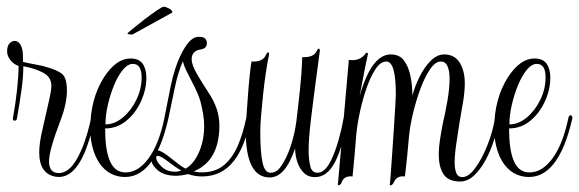

<svg xmlns="http://www.w3.org/2000/svg" viewBox="-20 -523 1713 568"><path d="M146 0Q96 -8 96 -72Q96 -99 105.5 -139.5Q115 -180 124 -221Q128 -238 130 -250Q132 -262 132 -269Q132 -295 107.5 -308Q83 -321 49 -327Q49 -296 43.5 -256Q38 -216 30 -172Q29 -166 23 -166Q18 -166 18 -172Q26 -216 30.5 -258Q35 -300 35 -328Q20 -333 10.5 -345.5Q1 -358 1 -371Q1 -387 8 -394.5Q15 -402 24 -402Q34 -402 41 -390Q48 -378 48 -354V-340Q52 -339 65.5 -336Q79 -333 93.5 -330.5Q108 -328 113 -326Q150 -316 164 -304Q178 -292 178 -254Q178 -237 173.5 -215Q169 -193 159 -167Q125 -78 125 -46Q125 -11 154 -11Q172 -11 188.5 -27Q205 -43 221 -80Q231 -103 238.5 -129.5Q246 -156 249 -172Q250 -179 256 -179Q262 -179 261 -172Q254 -142 246.5 -117.5Q239 -93 231 -73Q197 7 146 0Z M339 0Q308 -4 287.5 -24.5Q267 -45 257 -76Q247 -107 247 -141Q247 -231 288 -295Q324 -350 366 -350Q391 -350 402 -334.5Q413 -319 413 -293Q413 -258 397 -223Q381 -188 353.5 -165.5Q326 -143 291 -143Q291 -23 341 -14Q345 -13 352 -13Q389 -13 419.5 -54.5Q450 -96 466 -172Q468 -182 473 -182Q479 -182 478 -172Q436 11 339 0ZM292 -155Q319 -155 343.5 -175.5Q368 -196 383.5 -228Q399 -260 399 -294Q399 -334 373 -334Q358 -334 343.5 -316.5Q329 -299 317.5 -271Q306 -243 299 -212.5Q292 -182 292 -155ZM372 -421Q357 -421 357 -424Q357 -425 371.5 -437Q386 -449 406 -464.5Q426 -480 443 -491.5Q460 -503 464 -503Q470 -503 480 -498Q490 -493 490 -486Z M577 -1Q557 -1 536 -8Q516 -3 501 -3Q466 -3 446.5 -19.5Q427 -36 427 -55Q427 -78 446 -78Q457 -78 482 -58Q498 -45 509.5 -36.5Q521 -28 529 -24Q551 -37 565 -65Q584 -103 584 -150Q584 -167 581 -185Q578 -203 573 -223Q567 -243 556 -265Q545 -287 534.5 -307.5Q524 -328 521 -342Q506 -307 497 -263Q488 -219 478 -172Q476 -164 470 -164Q465 -164 466 -172Q469 -187 474 -213Q479 -239 485 -268Q491 -297 498 -318Q511 -359 529.5 -386.5Q548 -414 567 -414H570Q592 -414 592 -395Q592 -380 575 -377Q547 -373 547 -348Q547 -331 563 -303.5Q579 -276 595 -252Q612 -227 620.5 -202.5Q629 -178 629 -152Q629 -47 553 -16Q565 -13 576 -13Q617 -13 642.5 -34.5Q668 -56 683.5 -92Q699 -128 708 -172Q710 -179 715 -179Q720 -179 720 -172Q707 -92 671.5 -46.5Q636 -1 577 -1ZM498 -15Q509 -15 516 -19Q506 -24 495.5 -31.5Q485 -39 472 -49Q455 -62 446 -62Q442 -62 442 -56Q442 -52 445.5 -45.5Q449 -39 457 -31Q473 -15 498 -15Z M778 2Q707 2 707 -135Q707 -148 709 -177.5Q711 -207 713.5 -241Q716 -275 719 -303Q722 -331 724 -341Q758 -339 767 -361Q770 -368 774 -368Q776 -368 776 -365Q776 -361 775 -357Q771 -338 766.5 -308Q762 -278 758.5 -245Q755 -212 752.5 -182.5Q750 -153 750 -133Q750 -74 756.5 -43Q763 -12 780 -12Q794 -12 804 -22Q814 -32 827 -58Q852 -112 859 -183Q869 -266 871.5 -303.5Q874 -341 874 -354Q909 -352 918 -374Q920 -379 923 -379Q927 -379 926 -371Q916 -296 909.5 -247Q903 -198 899.5 -167Q896 -136 894.5 -115.5Q893 -95 893 -77Q893 -54 897.5 -33Q902 -12 919 -12Q942 -12 960 -50Q972 -75 981.5 -108.5Q991 -142 996 -172Q998 -179 1003 -179Q1008 -179 1008 -172Q993 -84 970 -41.5Q947 1 912 1Q891 1 878 -12.5Q865 -26 859 -45.5Q853 -65 853 -84Q824 2 778 2Z M1134 25Q1134 25 1133.5 25Q1133 25 1133 24Q1134 18 1136 -9Q1138 -36 1140.5 -73Q1143 -110 1145.5 -147.5Q1148 -185 1149.5 -212Q1151 -239 1151 -245Q1151 -341 1123 -341Q1106 -341 1091.5 -319.5Q1077 -298 1065 -264Q1053 -230 1045 -193Q1037 -156 1034 -125Q1032 -101 1029.5 -70Q1027 -39 1023 -1Q997 -4 990 18Q989 22 985 24Q982 26 980 24Q979 22 980 18L1012 -346Q1016 -345 1022 -345Q1047 -345 1061 -364Q1063 -367 1065 -367Q1070 -367 1068 -361Q1064 -346 1044 -239Q1079 -362 1136 -362Q1162 -362 1175.5 -343.5Q1189 -325 1194.5 -297Q1200 -269 1200 -240Q1207 -267 1221 -295.5Q1235 -324 1254 -343Q1273 -362 1294 -362Q1325 -362 1340 -337.5Q1355 -313 1355 -277Q1355 -250 1349.5 -219Q1344 -188 1339 -158Q1334 -125 1329.5 -95Q1325 -65 1325 -42Q1325 -23 1330 -11Q1335 1 1348 1Q1366 1 1386 -26Q1406 -53 1422 -93.5Q1438 -134 1444 -172Q1445 -175 1446 -179Q1447 -183 1451 -183Q1456 -183 1456.5 -179.5Q1457 -176 1456 -172Q1452 -143 1442 -110.5Q1432 -78 1416.5 -49.5Q1401 -21 1382 -3.5Q1363 14 1341 14Q1307 14 1292.5 -7Q1278 -28 1278 -67Q1278 -86 1281.5 -109Q1285 -132 1290 -158Q1297 -187 1303.5 -224Q1310 -261 1310 -290Q1310 -313 1304 -327Q1298 -341 1284 -341Q1268 -341 1252.5 -318.5Q1237 -296 1224 -261Q1211 -226 1202 -188.5Q1193 -151 1190 -120Q1185 -60 1178 -1Q1153 -4 1145 17Q1139 27 1134 25Z M1534 0Q1503 -4 1482.5 -24.5Q1462 -45 1452 -76Q1442 -107 1442 -141Q1442 -231 1483 -295Q1519 -350 1561 -350Q1586 -350 1597 -334.5Q1608 -319 1608 -293Q1608 -258 1592 -223Q1576 -188 1548.5 -165.5Q1521 -143 1486 -143Q1486 -23 1536 -14Q1540 -13 1547 -13Q1584 -13 1614.5 -54.5Q1645 -96 1661 -172Q1663 -182 1668 -182Q1674 -182 1673 -172Q1631 11 1534 0ZM1487 -155Q1514 -155 1538.5 -175.5Q1563 -196 1578.5 -228Q1594 -260 1594 -294Q1594 -334 1568 -334Q1553 -334 1538.5 -316.5Q1524 -299 1512.5 -271Q1501 -243 1494 -212.5Q1487 -182 1487 -155Z"/></svg>

Font: Updock
Style: Regular
Weight: 400
Designer: Robert E. Leuschke
Foundry: Robert E. Leuschke
Version: Version 1.010; ttfautohint (v1.8.4.7-5d5b)